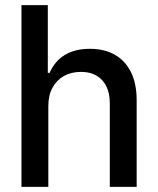

<svg xmlns="http://www.w3.org/2000/svg" viewBox="-20 -727 614 747"><path d="M168 0H63.5V-707H166V-443.4H172.9Q214.4 -537.1 330.1 -537.1Q385.3 -537.1 426 -514.4Q466.8 -491.7 489.3 -446.8Q511.7 -401.9 511.7 -336.9V0H407.2V-324.2Q407.2 -382.8 377.4 -415Q347.7 -447.3 294.9 -447.3Q257.8 -447.3 229.2 -431.6Q200.7 -416 184.3 -386Q168 -356 168 -314.5Z"/></svg>

Font: WEMIX Pretendard Medium
Style: Regular
Weight: 500
Designer: Base glyphs from Inter by Rasmus Andersson; Hangeul glyphs from Noto Sans CJK(Source Han Sans) by Jang Soo-young and Kan
Foundry: Kil Hyung-jin
Version: Version 1.000